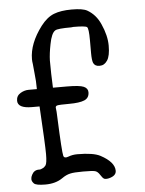

<svg xmlns="http://www.w3.org/2000/svg" viewBox="-52 -771 613 814"><g transform="rotate(-5 254.0 -364.5)"><path d="M80.1 -332Q19.5 -332 19.5 -364.3Q19.5 -385.7 38.1 -396.5Q54.7 -406.2 72.3 -406.2H107.4Q107.4 -441.4 103.5 -472.7L99.6 -513.7Q97.7 -524.4 97.7 -534.2Q97.7 -600.6 151.4 -671.9Q177.7 -706.1 207.5 -717.8Q237.3 -729.5 283.2 -729.5H284.2Q331.1 -729.5 349.6 -718.8Q385.7 -698.2 404.3 -656.2Q426.8 -606.4 426.8 -563Q426.8 -519.5 414.1 -500.5Q401.4 -481.4 381.8 -481.4Q380.9 -481.4 379.9 -481.4Q361.3 -481.4 354.5 -496.1Q349.6 -507.8 349.6 -538.1Q349.6 -568.4 349.6 -585.9Q349.6 -589.8 349.6 -592.8Q349.6 -643.6 342.3 -649.4Q335 -655.3 284.2 -655.3Q280.3 -654.3 275.4 -654.3Q216.8 -654.3 207 -647.5Q190.4 -637.7 181.6 -590.8Q173.8 -551.8 172.9 -522.5Q172.9 -466.8 175.8 -406.2H235.4Q289.1 -406.2 306.6 -398.4Q324.2 -390.6 324.2 -374Q324.2 -349.6 303.2 -340.8Q282.2 -332 238.8 -332Q195.3 -332 187 -329.6Q178.7 -327.1 180.7 -317.9Q182.6 -308.6 183.6 -275.4Q189.5 -131.8 194.3 -114.3Q198.2 -102.5 215.8 -109.4Q233.4 -116.2 253.9 -116.2Q322.3 -116.2 351.6 -100.6Q410.2 -69.3 410.2 -32.2Q410.2 -10.7 378.9 -2.9Q366.2 0 358.4 -2.9Q351.6 -6.8 342.8 -21Q334 -35.2 322.8 -38.1Q311.5 -41 272 -41Q232.4 -41 216.8 -37.1Q199.2 -33.2 181.6 -20.5Q152.3 0 108.4 0Q68.4 0 59.6 -9.3Q50.8 -18.6 50.8 -27.8Q50.8 -37.1 55.7 -45.9Q65.4 -65.4 85.9 -65.4Q86.9 -65.4 90.3 -65.4Q93.8 -65.4 101.6 -69.3Q109.4 -72.3 115.2 -80.1Q122.1 -88.9 122.1 -128.9Q122.1 -168.9 112.3 -332Z"/></g></svg>

Font: Semi-Sweet
Style: Book
Weight: 400
Designer: Walter E Stewart
Version: 0.5